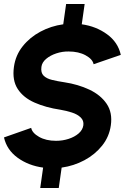

<svg xmlns="http://www.w3.org/2000/svg" viewBox="-30 -832 658 964"><path d="M314.5 -573.5Q283 -574 252.8 -564Q222.5 -554 201.8 -536.5Q181 -519 178 -496.5Q174 -467 188.8 -452.2Q203.5 -437.5 231.2 -430.8Q259 -424 293 -419Q362.5 -408.5 419 -381.8Q475.5 -355 505.5 -310.8Q535.5 -266.5 526.5 -203Q518.5 -145.5 482.8 -100.8Q447 -56 393.8 -27.5Q340.5 1 279.5 9.5L265 112H172L186.5 9.5Q113 -0.5 58.5 -40Q4 -79.5 -10 -142L126.5 -190Q131.5 -164.5 166.2 -144.8Q201 -125 251.5 -125Q284.5 -125 314.5 -134.8Q344.5 -144.5 364.8 -162Q385 -179.5 388.5 -203Q391.5 -226.5 375.2 -242.2Q359 -258 331.2 -267Q303.5 -276 273.5 -281Q200 -292 143.8 -316.8Q87.5 -341.5 59 -385.2Q30.5 -429 40 -496.5Q48 -554.5 83.8 -599.5Q119.5 -644.5 172.8 -673Q226 -701.5 287.5 -710L302 -812H395L380.5 -710Q452.5 -700 507.5 -660Q562.5 -620 576.5 -556.5L440 -509.5Q435 -535 400 -554.2Q365 -573.5 314.5 -573.5Z"/></svg>

Font: Urbanist ExtraBold
Style: Italic
Weight: 800
Italic angle: -8°
Designer: Corey Hu
Foundry: Corey Hu
Version: Version 1.321; ttfautohint (v1.8.4.7-5d5b)